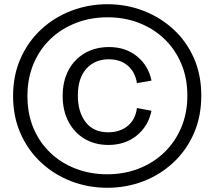

<svg xmlns="http://www.w3.org/2000/svg" viewBox="-20 -820 1016 910"><path d="M488 70Q398 70 317.5 39Q237 8 175 -49.5Q113 -107 77.5 -187Q42 -267 42 -365Q42 -463 77.5 -543Q113 -623 175 -680.5Q237 -738 318 -769Q399 -800 489 -800Q579 -800 659.5 -769Q740 -738 802 -681Q864 -624 899 -544.5Q934 -465 934 -367Q934 -268 899 -188Q864 -108 802 -50Q740 8 659.5 39Q579 70 488 70ZM488 6Q569 6 638 -21Q707 -48 758.5 -97.5Q810 -147 839 -215.5Q868 -284 868 -367Q868 -450 839 -518.5Q810 -587 758.5 -636Q707 -685 638.5 -711.5Q570 -738 490 -738Q409 -738 339.5 -711Q270 -684 218.5 -634.5Q167 -585 138.5 -516.5Q110 -448 110 -365Q110 -281 138.5 -213Q167 -145 218.5 -96Q270 -47 339 -20.5Q408 6 488 6ZM494 -133Q430 -133 381 -162Q332 -191 304.5 -243.5Q277 -296 277 -365Q277 -435 304.5 -487Q332 -539 382 -568Q432 -597 497 -597Q576 -597 630 -552.5Q684 -508 698 -438L629 -426Q621 -478 586 -508.5Q551 -539 495 -539Q430 -539 389.5 -494.5Q349 -450 349 -367Q349 -289 386 -241Q423 -193 493 -193Q548 -193 585 -223Q622 -253 629 -308L698 -295Q683 -222 628 -177.5Q573 -133 494 -133Z"/></svg>

Font: BDO Grotesk Light
Style: Regular
Weight: 300
Designer: Deni Anggara
Foundry: Lokal Container
Version: Version 2.000